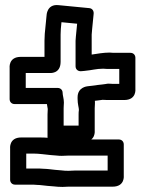

<svg xmlns="http://www.w3.org/2000/svg" viewBox="-20 -675 574 760"><path d="M250.7 -59.1 406.1 -59.1V0.1H275.3C267.6 0.1 258.8 0.5 251.1 1.1C240.3 1.1 232.4 0.6 221.9 -0.7L197.4 -2.8C186.3 -3.7 168.7 -6.7 153.1 -6.9C147.4 -7.6 142.1 -7.9 136.3 -7.9H83.9V-67.1H111.7C135.7 -67.1 158.1 -63.1 180.6 -61.2L204.1 -59.3C211.2 -58.4 217.3 -58.1 224.7 -58.1C233.9 -58.1 243 -59.1 250.7 -59.1ZM126.7 56.9C138 56.9 153.4 59.5 168.6 60.8L192.1 62.7C202.6 64 215.7 64.9 227.7 64.9C235.6 64.9 243.6 63.9 250.7 63.9L425.7 63.9C475.5 63.9 469.9 19.7 469.9 19.7V-103.3C469.9 -114 462.4 -122.9 450.3 -122.9H275.3C266.5 -122.9 259.4 -122.6 248.3 -121.9C243 -121.9 238.9 -122.1 233.9 -122.7L210.4 -124.7C187.3 -128.5 162.2 -130.9 136.3 -130.9L64.3 -130.9C14.5 -130.9 20.1 -86.7 20.1 -86.7L20.1 36.3C20.1 47 27.6 55.9 39.7 55.9L111.7 55.9C117.5 55.9 121.5 56.9 126.7 56.9ZM227.9 -307.3C227.9 -319.4 219 -326.9 208.3 -326.9L81.9 -326.9V-386.1H175.7C175.7 -386.1 219.9 -380.5 219.9 -430.3V-538.3C219.9 -545.3 220.2 -553.5 220.8 -560.8L223.3 -587.1L285.3 -581.1C283.6 -564.1 281.9 -547.2 280.3 -530.1C279.5 -523.9 279.1 -519.1 279.1 -513.7L279.1 -412.7C279.1 -399.7 289.4 -392.3 301.1 -393.2L313.2 -394.2C344.3 -397.1 359.6 -402.8 388.2 -403.1C394.4 -402.4 398.6 -402.1 403.7 -402.1H452.1V-342.9H428.3C422.6 -342.9 415.7 -343.9 409.2 -343.9C405.4 -343.9 401.5 -343.1 398.7 -342.5C394.6 -342.1 389.3 -341.4 384.4 -340.6L367.1 -338.7C359.9 -337.9 356.9 -336.6 345.5 -335.7L327.9 -333.7C324.7 -333.3 287.1 -330.2 287.1 -289.7V-283.7C287.1 -262.5 292.5 -247.9 292.3 -239.8C291.3 -233.3 291.1 -228.2 291.1 -221.7V-177.9H231.9V-246.3C231.9 -256.2 232.9 -261.6 232.9 -268.3V-269.3C232.9 -284.5 227.9 -297.5 227.9 -307.3ZM355.5 -276 367.6 -277.4C375.3 -278.6 378 -278.9 380.3 -279.1C381.6 -279.2 383.8 -279.3 386.4 -279.9C391.3 -279.5 398.2 -279.1 403.7 -279.1H471.7C521.5 -279.1 515.9 -323.3 515.9 -323.3V-446.3C515.9 -457 508.4 -465.9 496.3 -465.9L428.3 -465.9C425.4 -465.9 418.9 -466.9 414.3 -466.9C389.5 -466.9 364 -462.1 342.9 -459L342.9 -538.3C342.9 -541.1 343.4 -545.1 343.8 -548.7L344.7 -559.6L350.7 -620.4C351.8 -631.8 345.4 -641.6 333.8 -642.8L210.8 -654.7C164.8 -659.2 164.3 -613.5 164.3 -613.5L157.2 -541.2C156.5 -531.2 156.1 -522.7 156.1 -513.7V-449.9H62.3C12.5 -449.9 18.1 -405.7 18.1 -405.7V-282.7C18.1 -272 25.6 -263.1 37.7 -263.1H165.7C166.5 -257.3 168.1 -249.4 169 -243.7C168.5 -238.4 168.1 -229.7 168.1 -221.7V-133.7C168.1 -123 175.6 -114.1 187.7 -114.1H310.7C360.5 -114.1 354.9 -158.3 354.9 -158.3V-246.3C354.9 -258.3 356.6 -264.8 355.5 -276Z"/></svg>

Font: Tape
Style: Regular
Weight: 500
Foundry: Cannot Into Space Fonts
Version: Version 0.97